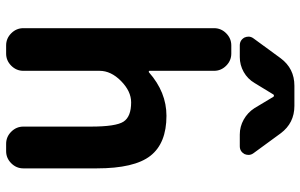

<svg xmlns="http://www.w3.org/2000/svg" viewBox="-201 -823 1004 642"><g transform="rotate(90 301.0 -502.0)"><path d="M303.7 -914.1Q302.7 -916 299.8 -916Q296.9 -916 295.9 -914.1L257.8 -851.6Q244.1 -828.1 220.7 -814.9Q197.3 -801.8 170.9 -801.8H131.8Q114.3 -801.8 105.5 -817.4Q102.5 -824.2 102.5 -831.1Q102.5 -839.8 108.4 -847.7L174.8 -938.5Q209 -984.4 266.6 -984.4H334Q391.6 -984.4 425.8 -938.5L492.2 -847.7Q498 -839.8 498 -831.1Q498 -824.2 495.1 -817.4Q486.3 -801.8 468.8 -801.8H429.7Q403.3 -801.8 379.9 -814.9Q356.4 -828.1 341.8 -850.6ZM216.8 -500Q216.8 -498 218.8 -497.6Q220.7 -497.1 221.7 -498Q288.1 -556.6 367.2 -556.6Q459 -556.6 501 -502.9Q543 -449.2 543 -323.2V-78.1Q543 -54.7 525.9 -37.6Q508.8 -20.5 485.4 -20.5H460.9Q437.5 -20.5 420.4 -37.6Q403.3 -54.7 403.3 -78.1V-303.7Q403.3 -387.7 386.7 -413.1Q370.1 -438.5 322.3 -438.5Q285.2 -438.5 251 -404.8Q216.8 -371.1 216.8 -333V-78.1Q216.8 -54.7 199.7 -37.6Q182.6 -20.5 159.2 -20.5H131.8Q108.4 -20.5 91.3 -37.6Q74.2 -54.7 74.2 -78.1V-715.8Q74.2 -739.3 91.3 -756.3Q108.4 -773.4 131.8 -773.4H159.2Q182.6 -773.4 199.7 -756.3Q216.8 -739.3 216.8 -715.8Z"/></g></svg>

Font: Gen Jyuu Gothic P Bold
Style: Bold
Weight: 700
Designer: [Source Han Sans]
Ryoko NISHIZUKA  (kana & ideographs); Paul D. Hunt (Latin, Greek & Cyrillic); Wenlong ZHANG  (bopomofo
Version: Version 1.002.20150607